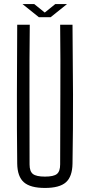

<svg xmlns="http://www.w3.org/2000/svg" viewBox="-20 -922 444 948"><path d="M202 6Q130 6 98 -22Q66 -50 65 -114Q63 -287 63.5 -456.5Q64 -626 65 -800H127Q125 -626 125.5 -455Q126 -284 126 -110Q126 -76 142.5 -63Q159 -50 202 -50Q245 -50 261 -63Q277 -76 277 -110Q277 -284 278 -455Q279 -626 277 -800H338Q340 -626 340.5 -456.5Q341 -287 338 -114Q337 -50 305.5 -22Q274 6 202 6ZM91 -902H149L201 -860L253 -902H311L230 -837H172Z"/></svg>

Font: Big Shoulders Text Light
Style: Regular
Weight: 300
Designer: Patric King
Foundry: XO Type Co
Version: Version 1.000; ttfautohint (v1.8.2)